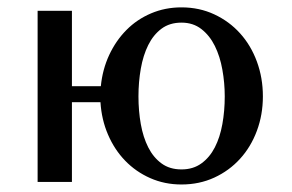

<svg xmlns="http://www.w3.org/2000/svg" viewBox="-20 -489 784 516"><path d="M173.3 -257.3H251Q255.4 -302.2 273.4 -341.1Q291.5 -379.9 319.8 -408.4Q348.1 -437 386 -453.1Q423.8 -469.2 467.8 -469.2Q515.6 -469.2 555.9 -450.4Q596.2 -431.6 625.2 -399.4Q654.3 -367.2 670.4 -323.5Q686.5 -279.8 686.5 -230Q686.5 -180.7 670.4 -137.5Q654.3 -94.2 625.2 -62.3Q596.2 -30.3 555.9 -11.7Q515.6 6.8 467.8 6.8Q422.4 6.8 383.8 -10.3Q345.2 -27.3 316.4 -57.1Q287.6 -86.9 270.3 -127.2Q252.9 -167.5 250 -214.4H173.3V0H81.1V-460H173.3ZM352.1 -230Q352.1 -190.9 358.4 -155.5Q364.7 -120.1 378.4 -93Q392.1 -65.9 414.1 -49.8Q436 -33.7 467.8 -33.7Q499 -33.7 521.2 -49.8Q543.5 -65.9 557.4 -93Q571.3 -120.1 577.6 -155.5Q584 -190.9 584 -230Q584 -266.1 577.6 -301.8Q571.3 -337.4 557.4 -365.5Q543.5 -393.6 521.2 -410.9Q499 -428.2 467.8 -428.2Q436 -428.2 414.1 -411.9Q392.1 -395.5 378.4 -367.9Q364.7 -340.3 358.4 -304.4Q352.1 -268.6 352.1 -230Z"/></svg>

Font: Federov2
Style: Regular
Weight: 400
Designer: Olexa M. Volochay | Cyreal.org
Foundry: Olexa M. Volochay | Cyreal.org
Version: Version 1.000